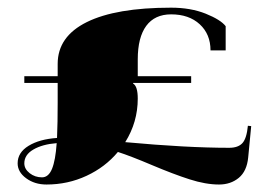

<svg xmlns="http://www.w3.org/2000/svg" viewBox="-20 -479 704 503"><path d="M308.1 -106.6Q469 -91.8 580.4 -91.8Q604 -91.8 615.2 -104.2Q626.3 -116.7 629.4 -149.5L638.1 -148.6L630.2 -66.4Q626.7 -30.6 605.6 -13.1Q584.4 4.4 553.8 4.4Q518.8 4.4 476.6 -9.2Q434.4 -22.7 378.1 -46.5Q321.7 -70.4 288.9 -80.9Q255.7 -41.1 206.7 -18.4Q157.8 4.4 101.8 4.4Q70.8 4.4 48.5 -12Q26.2 -28.4 26.2 -51.1Q26.2 -79.5 54.9 -97Q83.5 -114.5 129.4 -117.6Q130.2 -137.7 130.7 -160.8Q131.1 -184 131.1 -209.6Q131.1 -235.1 131.1 -244.8V-261.8H43.7V-279.3H131.1V-311.6Q131.1 -383.3 207.4 -421.1Q283.7 -458.9 428.3 -458.9Q479.5 -458.9 518.8 -443.2Q558.1 -427.4 571.2 -410.4V-347H531.5Q531.5 -389.4 503.3 -415.4Q475.1 -441.4 428.3 -441.4Q385.5 -441.4 363.2 -411.3Q340.9 -381.1 340.9 -323.4V-279.3H480.8V-261.8H328.7V-260.1Q340.9 -253.1 340.9 -220.7Q340.9 -159.1 308.1 -106.6ZM128.5 -104Q90.9 -101 67.3 -87.2Q43.7 -73.4 43.7 -51.1Q43.7 -36.3 57.7 -25.3Q71.7 -14.4 90 -14.4Q107.1 -14.4 116.3 -36.7Q125.4 -59 128.5 -104Z"/></svg>

Font: FoglihtenBlackPcs
Style: BlackPcs
Weight: 900
Version: Version 0.75